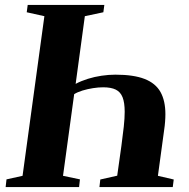

<svg xmlns="http://www.w3.org/2000/svg" viewBox="-20 -763 770 783"><path d="M3 0 6.5 -31.5 72 -46 161 -697 89 -713 93 -743H405.5L401.5 -713L326 -697L288.5 -421Q311 -433 338.2 -441.5Q365.5 -450 394.2 -454.2Q423 -458.5 450.5 -458.5Q525 -458.5 569.8 -441Q614.5 -423.5 634.5 -387.8Q654.5 -352 654.5 -297.5Q654.5 -282.5 653.2 -266.2Q652 -250 649.5 -233.5L624 -46L688.5 -31L684.5 0H385.5L389 -31L458 -46.5L475 -167.5Q481 -212 484.8 -246.5Q488.5 -281 488.5 -307Q488.5 -344 480 -366Q471.5 -388 452.2 -397.5Q433 -407 400.5 -407Q381.5 -407 359.2 -403.5Q337 -400 316.5 -393.8Q296 -387.5 282.5 -379L237 -46L306 -31.5L302.5 0Z"/></svg>

Font: Merriweather 96pt ExtraBold
Style: Italic
Weight: 800
Italic angle: -7.8°
Version: Version 2.101